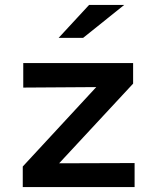

<svg xmlns="http://www.w3.org/2000/svg" viewBox="-20 -756 640 776"><path d="M72 0V-83L369 -404L74 -402V-501H518V-418L219 -96L524 -97V0ZM217 -603 340 -736H482L316 -603Z"/></svg>

Font: Red Hat Mono SemiBold
Style: Regular
Weight: 600
Monospace: yes
Designer: Pentagram, MCKL
Foundry: Pentagram, MCKL
Version: Version 1.023